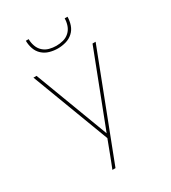

<svg xmlns="http://www.w3.org/2000/svg" viewBox="-226 -1068 1052 1182"><g transform="rotate(-30 300.0 -477.5)"><path d="M238 0H216Q224 -20 232 -40.5Q240 -61 248 -82L287 -185L79 -735H101L298 -213L499 -735H521ZM300 -815Q271 -815 242.5 -823Q214 -831 192.5 -850.5Q171 -870 161.5 -898Q152 -926 152 -955H172Q172 -930 180.5 -905.5Q189 -881 207.5 -864Q226 -847 250.5 -840.5Q275 -834 300 -834Q325 -834 349.5 -840.5Q374 -847 392.5 -864Q411 -881 419.5 -905.5Q428 -930 428 -955H448Q448 -926 438.5 -898Q429 -870 407.5 -850.5Q386 -831 357.5 -823Q329 -815 300 -815Z"/></g></svg>

Font: Iosevka Thin Extended
Style: Regular
Weight: 100
Width: 7
Monospace: yes
Designer: Belleve Invis
Foundry: Belleve Invis
Version: Version 32.5.0; ttfautohint (v1.8.4)